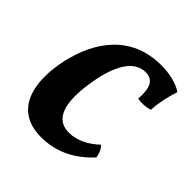

<svg xmlns="http://www.w3.org/2000/svg" viewBox="-139 -565 672 672"><g transform="rotate(45 197.0 -229.0)"><path d="M163 9C231 9 294 -17 350 -78C347 -96 342 -109 330 -121C300 -92 261 -71 221 -71C137 -71 138 -169 153 -256C168 -343 201 -411 261 -411C297 -411 312 -386 308 -327C329 -323 351 -325 367 -331C369 -367 377 -405 389 -440C365 -457 324 -467 283 -467C133 -467 59 -358 32 -236C6 -118 24 9 163 9Z"/></g></svg>

Font: Vollkorn Semibold
Style: Italic
Weight: 600
Italic angle: -11°
Designer: Friedrich Althausen
Foundry: Friedrich Althausen
Version: Version 4.015;PS 004.015;hotconv 1.0.88;makeotf.lib2.5.64775